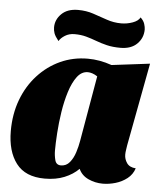

<svg xmlns="http://www.w3.org/2000/svg" viewBox="-54 -790 724 857"><g transform="rotate(5 308.5 -361.5)"><path d="M178 20Q91 20 50 -34Q9 -88 9 -179Q9 -255 33 -319Q57 -383 100.5 -430.5Q144 -478 201 -504Q258 -530 324 -530Q377 -530 431 -511L602 -532L532 -160Q531 -152 529 -140Q527 -128 527 -118Q527 -98 539 -80.5Q551 -63 579 -61Q570 -33 547 -15Q524 3 495 11.5Q466 20 438 20Q404 20 373.5 6Q343 -8 330 -37Q304 -11 266 4.5Q228 20 178 20ZM245 -45Q269 -45 284.5 -64Q300 -83 308.5 -110Q317 -137 321 -161L372 -455Q360 -463 349 -466.5Q338 -470 329 -470Q301 -470 281 -443.5Q261 -417 247.5 -374Q234 -331 226.5 -282Q219 -233 216 -187Q213 -141 213 -109Q213 -87 218.5 -66Q224 -45 245 -45ZM464 -591Q429 -591 402.5 -597.5Q376 -604 353.5 -612.5Q331 -621 307.5 -627.5Q284 -634 255 -634Q231 -634 212.5 -622.5Q194 -611 186 -597Q170 -617 165.5 -630Q161 -643 161 -656Q161 -691 187.5 -717Q214 -743 261 -743Q298 -743 329.5 -732.5Q361 -722 392.5 -711Q424 -700 458 -700Q484 -700 509 -709Q534 -718 542 -734Q556 -721 560.5 -706.5Q565 -692 565 -682Q565 -644 538.5 -617.5Q512 -591 464 -591Z"/></g></svg>

Font: Sansita Swashed Black
Style: Regular
Weight: 900
Designer: Pablo Cosgaya
Foundry: Omnibus-Type
Version: Version 1.003; ttfautohint (v1.8.3)